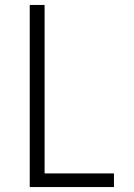

<svg xmlns="http://www.w3.org/2000/svg" viewBox="-20 -755 540 775"><path d="M100 0V-735H160V-55H440V0Z"/></svg>

Font: Iosevka SS18 Light
Style: Regular
Weight: 300
Monospace: yes
Designer: Belleve Invis
Foundry: Belleve Invis
Version: Version 25.1.1; ttfautohint (v1.8.4)